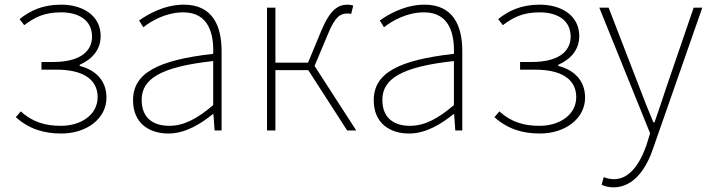

<svg xmlns="http://www.w3.org/2000/svg" viewBox="-20 -560 3047 824"><path d="M243 13C352 13 437 -51 437 -141C437 -220 383 -262 322 -277V-282C376 -306 412 -347 412 -405C412 -494 335 -540 242 -540C161 -540 108 -513 64 -478L84 -452C128 -485 169 -507 242 -507C317 -507 375 -474 375 -403C375 -337 320 -294 208 -294H158V-261H223C334 -261 399 -221 399 -143C399 -67 327 -20 242 -20C176 -20 121 -35 69 -82L48 -57C105 -6 169 13 243 13Z M703 13C773 13 839 -26 893 -70H896L901 0H931V-341C931 -448 893 -540 769 -540C683 -540 610 -496 577 -472L595 -443C629 -470 692 -507 767 -507C876 -507 898 -414 895 -329C658 -302 551 -247 551 -130C551 -30 621 13 703 13ZM706 -20C642 -20 588 -50 588 -131C588 -220 666 -273 895 -298V-109C826 -50 769 -20 706 -20Z M1330 -277 1388 -415C1419 -491 1442 -502 1471 -502C1479 -502 1481 -502 1487 -500L1496 -536C1492 -538 1482 -540 1473 -540C1431 -540 1397 -520 1358 -426L1302 -291H1162V-527H1126V0H1162V-259H1303L1470 0H1509Z M1736 13C1806 13 1872 -26 1926 -70H1929L1934 0H1964V-341C1964 -448 1926 -540 1802 -540C1716 -540 1643 -496 1610 -472L1628 -443C1662 -470 1725 -507 1800 -507C1909 -507 1931 -414 1928 -329C1691 -302 1584 -247 1584 -130C1584 -30 1654 13 1736 13ZM1739 -20C1675 -20 1621 -50 1621 -131C1621 -220 1699 -273 1928 -298V-109C1859 -50 1802 -20 1739 -20Z M2297 13C2406 13 2491 -51 2491 -141C2491 -220 2437 -262 2376 -277V-282C2430 -306 2466 -347 2466 -405C2466 -494 2389 -540 2296 -540C2215 -540 2162 -513 2118 -478L2138 -452C2182 -485 2223 -507 2296 -507C2371 -507 2429 -474 2429 -403C2429 -337 2374 -294 2262 -294H2212V-261H2277C2388 -261 2453 -221 2453 -143C2453 -67 2381 -20 2296 -20C2230 -20 2175 -35 2123 -82L2102 -57C2159 -6 2223 13 2297 13Z M2613 244C2704 244 2757 156 2784 74L2994 -527H2957L2839 -183C2824 -138 2806 -82 2789 -35H2784C2764 -82 2742 -138 2725 -183L2592 -527H2552L2770 12L2755 61C2726 145 2681 209 2615 209C2599 209 2582 205 2571 200L2562 233C2575 240 2595 244 2613 244Z"/></svg>

Font: Noto Sans T Chinese Thin
Style: Regular
Weight: 100
Designer: Ryoko NISHIZUKA (kana & ideographs); Paul D. Hunt (Latin, Greek & Cyrillic); Wenlong ZHANG (bopomofo); Sandoll Communica
Foundry: Adobe Systems Incorporated
Version: Version 1.000;PS 1;hotconv 1.0.78;makeotf.lib2.5.61930